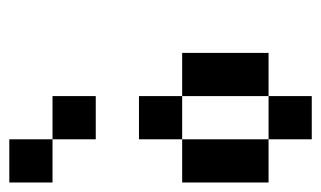

<svg xmlns="http://www.w3.org/2000/svg" viewBox="-156 -520 676 404"><g transform="rotate(-90 182.0 -318.0)"><path d="M0 -272.7H90.9V-181.8H0ZM0 -181.8H90.9V-90.9H0ZM90.9 -90.9H181.8V0H90.9ZM181.8 -181.8H272.7V-90.9H181.8ZM181.8 -272.7H272.7V-181.8H181.8ZM90.9 -363.6H181.8V-272.7H90.9ZM0 -636.4H90.9V-545.5H0ZM90.9 -545.5H181.8V-454.5H90.9Z"/></g></svg>

Font: Micro 5
Style: Regular
Weight: 400
Designer: Sarah Cadigan-Fried
Version: Version 1.000; ttfautohint (v1.8.4.7-5d5b)